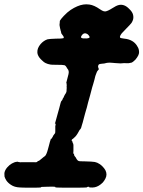

<svg xmlns="http://www.w3.org/2000/svg" viewBox="-24 -835 664 889"><path d="M362 -814Q375 -816 390 -814Q412 -811 439 -792Q449 -785 456 -783Q459 -782 463 -782Q474 -783 496 -797Q514 -809 527 -812Q552 -817 574 -794Q589 -780 592 -767Q595 -755 592 -744Q590 -737 585 -729Q579 -721 560 -702Q543 -685 540 -681Q529 -667 532 -661Q534 -658 552 -656Q573 -654 588 -645Q600 -638 608.5 -626Q617 -614 619 -603.5Q621 -593 619 -586Q617 -578 610 -568Q604 -558 592 -549Q586 -544 580 -544Q576 -543 572.5 -542.5Q569 -542 558.5 -542.5Q548 -543 541.5 -542Q535 -541 525 -542Q515 -543 509 -543Q503 -543 498 -544Q482 -546 471 -544Q462 -542 458.5 -541Q455 -540 448 -540Q437 -539 434 -537Q430 -533 430 -526Q430 -524 432 -519L434 -515L431 -511Q425 -505 423 -498Q417 -485 413 -465Q412 -460 407 -444Q405 -436 403 -431Q398 -410 393 -393Q389 -379 384 -361Q380 -345 378 -337Q376 -332 374 -323.5Q372 -315 370 -309.5Q368 -304 364.5 -289Q361 -274 359 -268Q357 -262 355 -255Q352 -241 348 -237Q345 -235 340 -225Q330 -206 320 -198Q313 -191 310 -190Q307 -187 308 -184Q308 -183 308.5 -182.5Q309 -182 310 -182L311 -179L312 -178Q311 -177 312 -176V-175L313 -174Q314 -172 314 -170H315Q315 -170 316 -163Q316 -160 316 -151Q316 -142 316 -137Q315 -133 316 -133V-131Q315 -130 315.5 -126.5Q316 -123 316 -122.5Q316 -122 318 -123L319 -124V-121Q318 -115 326 -107Q329 -102 331 -98Q335 -91 342 -89Q346 -88 365 -88Q405 -87 415 -85Q426 -83 438 -75Q444 -71 450 -65Q459 -56 464 -47Q474 -27 464 -8Q459 2 452 10Q434 28 415 32Q406 34 392 33L388 32H389Q391 31 388 30Q382 29 378 32Q378 33 377 33Q376 33 375 33Q372 34 305.5 34Q239 34 235 33L232 32Q233 31 231 30Q229 29 199.5 29.5Q170 30 168 30.5Q166 31 166 32Q166 33 164 33Q161 34 119 34Q77 34 68 33Q43 32 27 21Q13 12 5 0Q0 -8 -3 -17Q-3 -20 -3.5 -26.5Q-4 -33 -3 -37Q0 -49 9.5 -60Q19 -71 31 -78Q43 -85 55 -86Q58 -87 61 -85Q67 -83 83 -84Q101 -84 126 -84Q145 -83 149 -85L150 -86L149 -87L148 -88L151 -89Q158 -90 166 -98Q171 -103 177.5 -107.5Q184 -112 185 -113Q192 -121 198 -144Q200 -153 203 -162.5Q206 -172 207 -178Q211 -192 212 -193Q212 -193 213 -192.5Q214 -192 215 -193Q216 -194 217 -196.5Q218 -199 218 -199Q220 -199 221 -204L222 -206L224 -209Q224 -210 224 -210Q224 -210 225 -210L226 -212Q227 -214 228.5 -215Q230 -216 231 -218.5Q232 -221 232 -228.5Q232 -236 232 -239V-241V-243V-244V-251L233 -255Q234 -260 234 -263Q233 -264 232 -262L230 -261Q230 -262 236 -282.5Q242 -303 243 -308Q247 -322 250 -333Q252 -340 253 -344.5Q254 -349 256.5 -358Q259 -367 261 -368Q264 -370 266 -376Q267 -380 268.5 -381Q270 -382 271 -385.5Q272 -389 273 -390Q274 -391 274.5 -393Q275 -395 275.5 -395Q276 -395 277 -397.5Q278 -400 278.5 -400Q279 -400 279.5 -401Q280 -402 281 -404Q283 -407 284 -412Q285 -423 284.5 -423Q284 -423 284.5 -423.5Q285 -424 285 -428Q285 -432 284.5 -432.5Q284 -433 284.5 -435Q285 -437 285 -439Q285 -441 284.5 -445.5Q284 -450 284 -450Q282 -450 284 -456Q291 -481 293 -491Q297 -507 289 -516Q286 -519 284 -524Q280 -531 275 -533Q268 -535 237 -535Q213 -535 210 -536Q197 -538 187 -543Q180 -546 171 -555Q156 -568 151 -582Q149 -588 149 -593Q148 -612 164 -631Q178 -647 196 -653Q205 -655 234 -656Q264 -656 269 -658Q275 -661 266 -672Q264 -675 262 -677.5Q260 -680 259.5 -681.5Q259 -683 259 -683Q260 -684 258 -690Q256 -693 257 -693Q257 -694 254 -705Q253 -708 252.5 -713.5Q252 -719 251.5 -719.5Q251 -720 252 -724Q253 -733 253 -735Q252 -737 254 -740Q258 -747 271 -761Q288 -779 303 -789Q335 -810 362 -814ZM377 -679Q369 -683 361 -678Q358 -676 354.5 -671Q351 -666 351 -663Q351 -661 353 -660Q357 -656 376 -657Q391 -658 391 -663Q391 -666 387 -671Q383 -677 377 -679Z"/></svg>

Font: TT2020 Style B
Style: Italic
Weight: 400
Italic angle: -15°
Version: Version 0.2.000